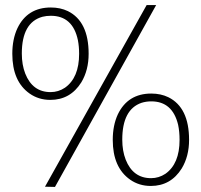

<svg xmlns="http://www.w3.org/2000/svg" viewBox="-20 -738 807 769"><path d="M182.6 -369.1Q110.4 -369.1 81.1 -443.4Q67.4 -478.5 67.4 -523.4Q67.4 -648.4 150.4 -670.9Q166 -674.8 183.6 -674.8Q271.5 -674.8 292 -577.1Q296.9 -551.8 296.9 -522.5Q296.9 -426.8 240.2 -386.7Q213.9 -369.1 182.6 -369.1ZM183.6 -708Q89.8 -708 49.8 -625Q29.3 -581.1 29.3 -522.5Q29.3 -412.1 98.6 -363.3Q134.8 -337.9 181.6 -337.9Q261.7 -337.9 305.7 -408.2Q335 -457 335 -522.5Q335 -652.3 252 -693.4Q221.7 -708 183.6 -708ZM585 -24.4Q512.7 -24.4 483.4 -98.6Q469.7 -133.8 469.7 -178.7Q469.7 -299.8 546.9 -326.2Q565.4 -332 585.9 -332Q670.9 -332 693.4 -238.3Q699.2 -210.9 699.2 -177.7Q699.2 -82 642.6 -42Q616.2 -24.4 585 -24.4ZM585.9 -363.3Q492.2 -363.3 452.1 -280.3Q431.6 -236.3 431.6 -177.7Q431.6 -67.4 501 -18.6Q537.1 6.8 584 6.8Q664.1 6.8 708 -63.5Q737.3 -112.3 737.3 -177.7Q737.3 -307.6 654.3 -348.6Q624 -363.3 585.9 -363.3ZM200.2 10.7 160.2 9.8 567.4 -717.8H605.5Z"/></svg>

Font: Yaldevi Colombo ExtraLight
Style: Regular
Weight: 275
Designer: Sol Matas, Denzil Rajitha, Kosala Senevirathne and Pathum Egodawatta
Foundry: Mooniak
Version: Version 1.020 ; ttfautohint (v1.6)